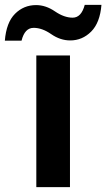

<svg xmlns="http://www.w3.org/2000/svg" viewBox="-71 -773 439 793"><path d="M218 0H79V-544H218ZM348 -753H279Q265 -700 229 -700Q194 -700 156 -726Q118 -752 78 -752Q27 -752 -9 -716Q-45 -680 -51 -605H18Q31 -658 68 -658Q103 -658 140.5 -632Q178 -606 219 -606Q269 -606 305.5 -642.5Q342 -679 348 -753Z"/></svg>

Font: Noto Sans UI
Style: Bold
Weight: 700
Designer: Monotype Design Team
Foundry: Monotype Imaging Inc.
Version: Version 1.901